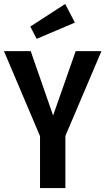

<svg xmlns="http://www.w3.org/2000/svg" viewBox="-25 -949 532 969"><path d="M305 -263V0H177V-262L-5 -691H130L243 -366L357 -691H487ZM353 -835 160 -753 128 -815 304 -929Z"/></svg>

Font: Fira Sans Compressed Medium
Style: Regular
Weight: 500
Width: 1
Designer: bBox Type GmbH & Carrois Corporate GbR & Edenspiekermann AG
Foundry: bBox Type GmbH & Carrois Corporate GbR & Edenspiekermann AG
Version: Version 4.301